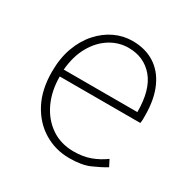

<svg xmlns="http://www.w3.org/2000/svg" viewBox="-130 -662 788 797"><g transform="rotate(30 263.5 -263.5)"><path d="M300 13Q234 13 179 -20Q124 -53 91.5 -114.5Q59 -176 59 -262Q59 -327 77.5 -378Q96 -429 128.5 -465.5Q161 -502 201.5 -521Q242 -540 286 -540Q347 -540 391.5 -512Q436 -484 460.5 -429.5Q485 -375 485 -297Q485 -289 485 -280.5Q485 -272 483 -261H97Q97 -192 122.5 -137.5Q148 -83 194 -51.5Q240 -20 302 -20Q347 -20 382 -33Q417 -46 447 -68L463 -37Q433 -19 396 -3Q359 13 300 13ZM97 -294H450Q450 -401 405 -454Q360 -507 286 -507Q239 -507 198 -481.5Q157 -456 130 -408.5Q103 -361 97 -294Z"/></g></svg>

Font: Noto Sans SC Thin
Style: Regular
Weight: 100
Designer: Ryoko NISHIZUKA 西塚涼子 (kana, bopomofo & ideographs); Paul D. Hunt (Latin, Greek & Cyrillic); Sandoll Communications 산돌커뮤니
Foundry: Adobe
Version: Version 2.004-H2;hotconv 1.0.118;makeotfexe 2.5.65603